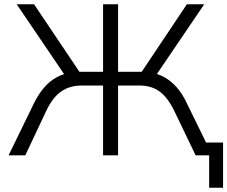

<svg xmlns="http://www.w3.org/2000/svg" viewBox="-20 -725 1061 896"><path d="M956 151V0H913V-60H1021V151ZM20 0 138 -242Q159 -285 185.5 -316Q212 -347 245.5 -365Q279 -383 318 -387L290 -363L58 -705H139L362 -373L340 -390H461V-705H531V-390H653L630 -373L852 -705H933L701 -363L675 -387Q714 -383 746.5 -365Q779 -347 805.5 -316.5Q832 -286 852 -243L971 0H893L793 -208Q764 -268 726 -297Q688 -326 629 -326H531V0H461V-326H363Q306 -326 266 -298.5Q226 -271 196 -208L98 0Z"/></svg>

Font: Nunito Sans 7pt Light
Style: Regular
Weight: 300
Designer: Vernon Adams
Foundry: Vernon Adams
Version: Version 3.101;gftools[0.9.27]